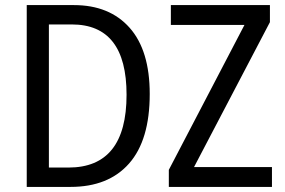

<svg xmlns="http://www.w3.org/2000/svg" viewBox="-20 -734 1118 754"><path d="M270 -714H85V0H257Q406 0 487 -92Q568 -184 568 -365Q568 -536 489 -625Q410 -714 270 -714ZM1048 -78H742L1040 -647V-714H651V-636H940L643 -67V0H1048ZM249 -76H172V-638H262Q477 -638 477 -362Q477 -76 249 -76Z"/></svg>

Font: Noto Sans UI SemiCondensed
Style: Regular
Weight: 400
Width: 4
Designer: Monotype Design Team
Foundry: Monotype Imaging Inc.
Version: 1.001